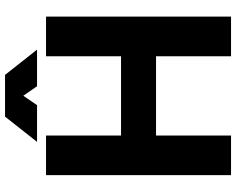

<svg xmlns="http://www.w3.org/2000/svg" viewBox="-106 -816 923 750"><g transform="rotate(-90 355.0 -441.5)"><path d="M318.8 -757.8 355.5 -811.5 392.6 -757.8H535.6L437 -882.8H273.9L175.3 -757.8ZM45.4 -722.7V0H200.2V-293H509.8V0H664.6V-722.7H509.8V-429.7H200.2V-722.7Z"/></g></svg>

Font: Giphurs ExtraBold
Style: Regular
Weight: 800
Version: Version 1.000